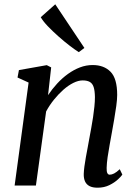

<svg xmlns="http://www.w3.org/2000/svg" viewBox="-20 -863 634 893"><path d="M203.5 -420.5Q222.5 -449 246 -474.5Q269.5 -500 296.2 -519.2Q323 -538.5 351.8 -549.5Q380.5 -560.5 411 -560.5Q463.5 -560.5 494.2 -529.2Q525 -498 525 -421.5Q525 -400.5 520.8 -369.8Q516.5 -339 510.8 -306Q505 -273 500 -245Q495.5 -219 490 -189.5Q484.5 -160 480.5 -132Q476.5 -104 476 -82.5Q475.5 -65.5 479.2 -58Q483 -50.5 490 -50.5Q499.5 -50.5 510.8 -56.2Q522 -62 537 -76L549 -51Q544.5 -43.5 528.8 -28.8Q513 -14 488.8 -2Q464.5 10 433.5 10Q410.5 10 396.2 2.5Q382 -5 375.5 -19.2Q369 -33.5 369.5 -54Q370 -68.5 372.5 -88.2Q375 -108 379.2 -130.8Q383.5 -153.5 387.8 -177Q392 -200.5 396 -222Q400 -244 404.5 -268.2Q409 -292.5 412.8 -317.8Q416.5 -343 419 -367Q421.5 -391 421.5 -411.5Q421 -441.5 415.5 -458.2Q410 -475 397.5 -482Q385 -489 364.5 -489Q344.5 -489 321.2 -477.5Q298 -466 275 -445.8Q252 -425.5 231 -399.5Q210 -373.5 194.5 -344.5L147 0H48L113 -479L61.5 -502.5L68 -537L197.5 -560L218 -549.5ZM346.5 -620.5Q329.5 -631 304 -650.5Q278.5 -670 251.5 -694Q224.5 -718 202.2 -741.2Q180 -764.5 169.5 -783L237 -843L372.5 -640Z"/></svg>

Font: Merriweather 36pt
Style: Italic
Weight: 400
Italic angle: -7.8°
Version: Version 2.101